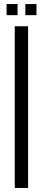

<svg xmlns="http://www.w3.org/2000/svg" viewBox="-20 -930 212 950"><path d="M53 0V-800H119V0ZM105.5 -855V-910H160.5V-855ZM12.5 -855V-910H67V-855Z"/></svg>

Font: Big Shoulders Display Thin
Style: Regular
Weight: 400
Version: Version 2.002